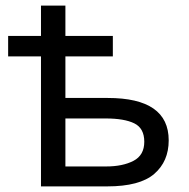

<svg xmlns="http://www.w3.org/2000/svg" viewBox="-20 -664 674 684"><path d="M213 -644V-536H382V-463H213V-315H364Q581 -315 581 -164Q581 -89 529.5 -44.5Q478 0 362 0H126V-463H9V-536H126V-644ZM356 -242H213V-71H358Q417 -71 455.5 -91Q494 -111 494 -159Q494 -207 458.5 -224.5Q423 -242 356 -242Z"/></svg>

Font: Apis
Style: Regular
Weight: 400
Designer: Monotype Design Team
Foundry: Monotype Imaging Inc.
Version: Version 2.000; build 0001